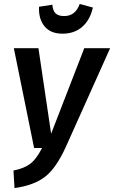

<svg xmlns="http://www.w3.org/2000/svg" viewBox="-20 -934 575 968"><path d="M294.9 -764.2Q234.9 -764.2 204.3 -801.5Q173.8 -838.9 176.8 -899.9L244.1 -910.2Q246.1 -879.4 260.7 -866.2Q275.4 -853 303.2 -853Q360.4 -853 381.8 -914.1L448.2 -896Q434.6 -834 395 -799.1Q355.5 -764.2 294.9 -764.2ZM535.2 -690.9 313 -195.8Q263.7 -86.4 207 -42.7Q150.4 1 53.2 14.2L47.9 -74.2Q102.5 -85 133.5 -109.1Q164.6 -133.3 191.9 -188H151.9L49.8 -690.9H173.8L237.8 -259.8L404.8 -690.9Z"/></svg>

Font: Fira Sans Compressed Medium
Style: Italic
Weight: 500
Width: 3
Italic angle: -8°
Designer: Carrois Corporate & Edenspiekermann AG
Foundry: Carrois Corporate GbR & Edenspiekermann AG
Version: Version 4.203;PS 004.203;hotconv 1.0.88;makeotf.lib2.5.64775